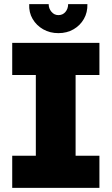

<svg xmlns="http://www.w3.org/2000/svg" viewBox="-20 -907 539 927"><path d="M39 0V-155H153V-545H39V-700H460V-545H345V-155H460V0ZM262 -747Q221 -747 188.5 -765.5Q156 -784 137.5 -815.5Q119 -847 121 -887H215Q215 -866 228.5 -850Q242 -834 262 -834Q283 -834 296 -849.5Q309 -865 309 -887H402Q403 -847 385 -815.5Q367 -784 335 -765.5Q303 -747 262 -747Z"/></svg>

Font: MuseoModerno ExtraBold
Style: Regular
Weight: 800
Designer: Pablo Cosgaya, Héctor Gatti, Marcela Romero, and the Authors of The MuseoModerno Project.
Foundry: Omnibus-Type Team
Version: Version 1.001